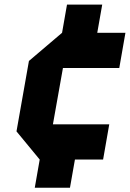

<svg xmlns="http://www.w3.org/2000/svg" viewBox="-20 -708 577 852"><path d="M312.5 0 290.5 125H134.3L156.2 0L53.2 -125L108.4 -437.5L255.4 -562.5L277.3 -687.5H433.6L411.6 -562.5H536.6L509.3 -406.2H259.3L214.8 -156.2H464.8L437.5 0Z"/></svg>

Font: Signwood
Style: Italic
Weight: 400
Italic angle: -10°
Designer: GGBotNet
Foundry: GGBotNet
Version: 0.95